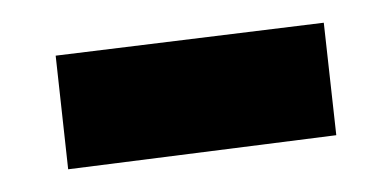

<svg xmlns="http://www.w3.org/2000/svg" viewBox="-20 -357 333 169"><path d="M29 -308 265 -337 276 -238 40 -208Z"/></svg>

Font: Piazzolla SC
Style: Bold Italic
Weight: 700
Italic angle: -11.3°
Designer: Juan Pablo del Peral
Foundry: Huerta Tipografica
Version: Version 1.330